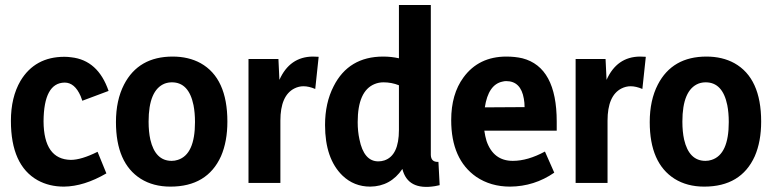

<svg xmlns="http://www.w3.org/2000/svg" viewBox="-20 -728 3077 764"><path d="M403.3 -38.1 368.2 -124Q303.7 -91.8 261.7 -91.8Q154.3 -93.8 153.3 -245.1Q154.3 -398.4 237.3 -399.4Q277.3 -399.4 300.8 -345.7Q303.7 -336.9 307.6 -327.1L412.1 -366.2Q370.1 -488.3 263.7 -500Q250 -502 236.3 -502Q119.1 -502 61.5 -406.2Q23.4 -340.8 23.4 -247.1Q23.4 -70.3 129.9 -10.7Q175.8 14.6 234.4 14.6Q314.5 13.7 403.3 -38.1Z M663.1 -87.9Q597.7 -87.9 578.1 -172.9Q571.3 -204.1 571.3 -244.1Q571.3 -370.1 635.7 -395.5Q649.4 -400.4 664.1 -400.4Q731.4 -400.4 750 -309.6Q755.9 -279.3 755.9 -242.2Q755.9 -113.3 687.5 -91.8Q675.8 -87.9 663.1 -87.9ZM667 -502.9Q531.2 -502.9 473.6 -391.6Q441.4 -329.1 441.4 -242.2Q441.4 -79.1 540 -16.6Q589.8 14.6 658.2 14.6Q804.7 14.6 859.4 -106.4Q884.8 -165 884.8 -244.1Q884.8 -417 778.3 -476.6Q730.5 -502.9 667 -502.9Z M1095.7 0V-248Q1095.7 -347.7 1151.4 -376Q1168.9 -384.8 1187.5 -384.8Q1209 -384.8 1234.4 -374L1248 -502Q1239.3 -502.9 1224.6 -502.9Q1132.8 -502 1091.8 -410.2L1087.9 -493.2H968.8V0Z M1567.4 -708V-496.1Q1537.1 -502.9 1504.9 -502.9Q1367.2 -502.9 1307.6 -384.8Q1273.4 -318.4 1273.4 -230.5Q1273.4 -96.7 1342.8 -29.3Q1388.7 14.6 1453.1 14.6Q1534.2 13.7 1581.1 -55.7Q1602.5 30.3 1710.9 12.7Q1720.7 10.7 1729.5 8.8L1724.6 -84Q1695.3 -82 1694.3 -111.3V-708ZM1485.4 -85.9Q1427.7 -85.9 1410.2 -173.8Q1403.3 -205.1 1403.3 -242.2Q1403.3 -366.2 1470.7 -393.6Q1487.3 -400.4 1505.9 -400.4Q1538.1 -400.4 1567.4 -388.7V-210.9Q1567.4 -109.4 1509.8 -89.8Q1498 -85.9 1485.4 -85.9Z M2185.5 -41 2148.4 -125Q2080.1 -87.9 2020.5 -87.9Q1943.4 -87.9 1916 -167Q1910.2 -186.5 1907.2 -208H2195.3V-244.1Q2195.3 -460.9 2058.6 -496.1Q2029.3 -502.9 1995.1 -502.9Q1884.8 -502.9 1824.2 -419.9Q1775.4 -353.5 1775.4 -250Q1775.4 -93.8 1875 -24.4Q1932.6 14.6 2009.8 14.6Q2106.4 13.7 2185.5 -41ZM1994.1 -405.3Q2052.7 -405.3 2064.5 -335Q2067.4 -319.3 2067.4 -301.8L1909.2 -300.8Q1922.9 -391.6 1979.5 -403.3Q1987.3 -405.3 1994.1 -405.3Z M2397.5 0V-248Q2397.5 -347.7 2453.1 -376Q2470.7 -384.8 2489.3 -384.8Q2510.7 -384.8 2536.1 -374L2549.8 -502Q2541 -502.9 2526.4 -502.9Q2434.6 -502 2393.6 -410.2L2389.6 -493.2H2270.5V0Z M2787.1 -87.9Q2721.7 -87.9 2702.1 -172.9Q2695.3 -204.1 2695.3 -244.1Q2695.3 -370.1 2759.8 -395.5Q2773.4 -400.4 2788.1 -400.4Q2855.5 -400.4 2874 -309.6Q2879.9 -279.3 2879.9 -242.2Q2879.9 -113.3 2811.5 -91.8Q2799.8 -87.9 2787.1 -87.9ZM2791 -502.9Q2655.3 -502.9 2597.7 -391.6Q2565.4 -329.1 2565.4 -242.2Q2565.4 -79.1 2664.1 -16.6Q2713.9 14.6 2782.2 14.6Q2928.7 14.6 2983.4 -106.4Q3008.8 -165 3008.8 -244.1Q3008.8 -417 2902.3 -476.6Q2854.5 -502.9 2791 -502.9Z"/></svg>

Font: Yaldevi Colombo
Style: Bold
Weight: 700
Designer: Sol Matas, Denzil Rajitha, Kosala Senevirathne and Pathum Egodawatta
Foundry: Mooniak
Version: Version 1.020 ; ttfautohint (v1.6)